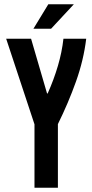

<svg xmlns="http://www.w3.org/2000/svg" viewBox="-20 -882 434 902"><path d="M142 -298 9 -700H126L201 -443H204Q233 -508 252 -572.5Q271 -637 278 -700H385Q373 -600 337 -499Q301 -398 252 -299V0H142ZM207 -862H327L220 -747H137Z"/></svg>

Font: Booming Bebas 2
Style: Regular
Weight: 400
Designer: Ryoichi Tsunekawa
Foundry: Ryoichi Tsunekawa
Version: Version 2.000